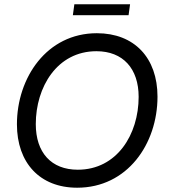

<svg xmlns="http://www.w3.org/2000/svg" viewBox="-20 -864 788 896"><path d="M340 12C574 12 715 -192 715 -413C715 -594 607 -709 432 -709C198 -709 59 -501 59 -284C59 -104 166 12 340 12ZM147 -285C147 -457 246 -625 430 -625C554 -625 627 -544 627 -412C627 -237 526 -72 343 -72C219 -72 147 -152 147 -285ZM320 -793H580L587 -844H327Z"/></svg>

Font: HK Grotesk
Style: Italic
Weight: 400
Italic angle: -16°
Designer: Alfredo Marco Pradil
Foundry: Hanken Design Co.
Version: Version 3.001;FEAKit 1.0